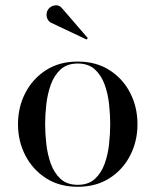

<svg xmlns="http://www.w3.org/2000/svg" viewBox="-20 -706 595 736"><path d="M278 10Q207.5 10 156.2 -23Q105 -56 77 -110.5Q49 -165 49 -230Q49 -295 77 -349.5Q105 -404 156.2 -437Q207.5 -470 278 -470Q348.5 -470 400 -437Q451.5 -404 479.2 -349.5Q507 -295 507 -230Q507 -165 479.2 -110.5Q451.5 -56 400 -23Q348.5 10 278 10ZM278 2.5Q319 2.5 343.8 -20.2Q368.5 -43 381.2 -78.5Q394 -114 398.2 -154.5Q402.5 -195 402.5 -230Q402.5 -265.5 398.2 -305.8Q394 -346 381.2 -381.5Q368.5 -417 343.8 -439.8Q319 -462.5 278 -462.5Q237 -462.5 212.2 -439.8Q187.5 -417 174.8 -381.5Q162 -346 157.5 -305.8Q153 -265.5 153 -230Q153 -195 157.5 -154.5Q162 -114 174.8 -78.5Q187.5 -43 212.2 -20.2Q237 2.5 278 2.5ZM312 -554.5 176.5 -618.5Q168 -622.5 163.2 -631Q158.5 -639.5 158.5 -649.5Q158.5 -659.5 163 -667.5Q168 -676 177.5 -681.2Q187 -686.5 198.5 -685.5Q210 -684.5 219 -673L316.5 -560Z"/></svg>

Font: Bodoni Moda 28pt
Style: Regular
Weight: 400
Designer: Owen Earl
Foundry: indestructible type
Version: Version 2.005